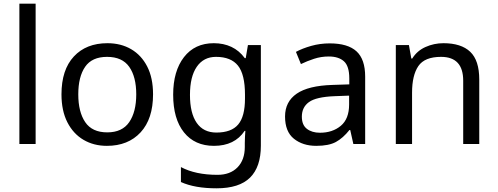

<svg xmlns="http://www.w3.org/2000/svg" viewBox="-20 -780 2697 1040"><path d="M173 0H85V-760H173Z M809 -269Q809 -136 741.5 -63Q674 10 559 10Q488 10 432.5 -22.5Q377 -55 345 -117.5Q313 -180 313 -269Q313 -402 380 -474Q447 -546 562 -546Q635 -546 690.5 -513.5Q746 -481 777.5 -419.5Q809 -358 809 -269ZM404 -269Q404 -174 441.5 -118.5Q479 -63 561 -63Q642 -63 680 -118.5Q718 -174 718 -269Q718 -364 680 -418Q642 -472 560 -472Q478 -472 441 -418Q404 -364 404 -269Z M1138 -546Q1191 -546 1233.5 -526Q1276 -506 1306 -465H1311L1323 -536H1393V9Q1393 124 1334.5 182Q1276 240 1153 240Q1035 240 960 206V125Q1039 167 1158 167Q1227 167 1266.5 126.5Q1306 86 1306 16V-5Q1306 -17 1307 -39.5Q1308 -62 1309 -71H1305Q1251 10 1139 10Q1035 10 976.5 -63Q918 -136 918 -267Q918 -395 976.5 -470.5Q1035 -546 1138 -546ZM1150 -472Q1083 -472 1046 -418.5Q1009 -365 1009 -266Q1009 -167 1045.5 -114.5Q1082 -62 1152 -62Q1233 -62 1270 -105.5Q1307 -149 1307 -246V-267Q1307 -377 1269 -424.5Q1231 -472 1150 -472Z M1766 -545Q1864 -545 1911 -502Q1958 -459 1958 -365V0H1894L1877 -76H1873Q1838 -32 1799.5 -11Q1761 10 1693 10Q1620 10 1572 -28.5Q1524 -67 1524 -149Q1524 -229 1587 -272.5Q1650 -316 1781 -320L1872 -323V-355Q1872 -422 1843 -448Q1814 -474 1761 -474Q1719 -474 1681 -461.5Q1643 -449 1610 -433L1583 -499Q1618 -518 1666 -531.5Q1714 -545 1766 -545ZM1792 -259Q1692 -255 1653.5 -227Q1615 -199 1615 -148Q1615 -103 1642.5 -82Q1670 -61 1713 -61Q1781 -61 1826 -98.5Q1871 -136 1871 -214V-262Z M2382 -546Q2478 -546 2527 -499.5Q2576 -453 2576 -349V0H2489V-343Q2489 -472 2369 -472Q2280 -472 2246 -422Q2212 -372 2212 -278V0H2124V-536H2195L2208 -463H2213Q2239 -505 2285 -525.5Q2331 -546 2382 -546Z"/></svg>

Font: Noto Sans Marchen
Style: Regular
Weight: 400
Designer: Monotype Design Team
Foundry: Monotype Imaging Inc.
Version: Version 2.003; ttfautohint (v1.8.4.7-5d5b)